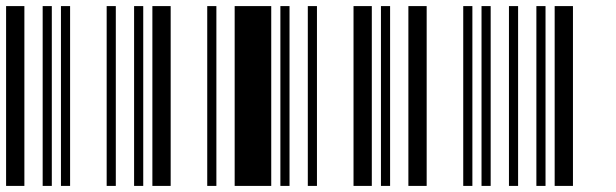

<svg xmlns="http://www.w3.org/2000/svg" viewBox="-20 -610 2020 630"><path d="M0 0V-590H60V0ZM120 0V-590H150V0ZM180 0V-590H210V0Z M330 0V-590H360V0ZM420 0V-590H450V0ZM480 0V-590H540V0Z M660 0V-590H690V0ZM750 0V-590H870V0ZM900 0V-590H930V0Z M990 0V-590H1020V0ZM1140 0V-590H1200V0ZM1230 0V-590H1260V0Z M1320 0V-590H1380V0ZM1500 0V-590H1530V0ZM1560 0V-590H1590V0Z M1650 0V-590H1680V0ZM1740 0V-590H1770V0ZM1800 0V-590H1860V0Z"/></svg>

Font: Libre Barcode 128
Style: Regular
Weight: 400
Version: Version 1.005; ttfautohint (v1.8.3)